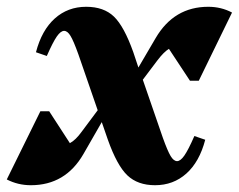

<svg xmlns="http://www.w3.org/2000/svg" viewBox="-35 -531 704 566"><path d="M56 15Q18 15 -15 -2L84 -203H110L171 -109Q188 -118 206 -143L253 -206L196 -371Q182 -410 173 -425Q164 -440 154 -440Q144 -440 132.5 -423.5Q121 -407 103 -366L71 -377Q88 -442 126.5 -476.5Q165 -511 219 -511Q271 -511 301 -482Q331 -453 358 -377L373 -332L424 -419Q478 -511 579 -511Q617 -511 649 -494L551 -293H525L463 -387Q448 -378 429 -353L386 -296L445 -125Q459 -86 468 -71Q477 -56 487 -56Q497 -56 508.5 -72.5Q520 -89 538 -130L570 -119Q553 -54 514.5 -19.5Q476 15 422 15Q371 15 340.5 -14Q310 -43 283 -119L265 -171L211 -77Q158 15 56 15Z"/></svg>

Font: Platypi
Style: Bold Italic
Weight: 700
Italic angle: -13°
Designer: David Sargent
Foundry: Bolt Cutter Type
Version: Version 1.200; ttfautohint (v1.8.4.7-5d5b)